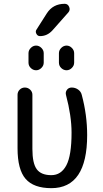

<svg xmlns="http://www.w3.org/2000/svg" viewBox="-20 -980 540 1010"><path d="M250 9.8Q157.2 9.8 114.7 -39.1Q72.3 -87.9 72.3 -200.2V-481.4Q72.3 -497.1 83.5 -508.3Q94.7 -519.5 110.8 -519.5Q127 -519.5 138.7 -508.3Q150.4 -497.1 150.4 -481.4V-196.3Q150.4 -121.1 173.3 -89.8Q196.3 -58.6 250 -58.6Q301.8 -58.6 329.1 -110.4Q356.4 -162.1 356.4 -282.2Q356.4 -370.1 327.1 -480.5Q323.2 -495.1 332 -507.3Q340.8 -519.5 357.4 -519.5Q376 -519.5 391.1 -508.8Q406.2 -498 410.2 -480.5Q438.5 -375 438.5 -269.5Q438.5 9.8 250 9.8ZM290 -650.4V-700.2Q290 -715.8 302.2 -728Q314.5 -740.2 330.1 -740.2Q345.7 -740.2 357.9 -728Q370.1 -715.8 370.1 -700.2V-650.4Q370.1 -634.8 357.9 -622.6Q345.7 -610.4 330.1 -610.4Q314.5 -610.4 302.2 -622.1Q290 -633.8 290 -650.4ZM129.9 -700.2Q129.9 -715.8 142.1 -728Q154.3 -740.2 169.9 -740.2Q185.5 -740.2 197.8 -728Q210 -715.8 210 -700.2V-650.4Q210 -634.8 197.8 -622.6Q185.5 -610.4 169.9 -610.4Q154.3 -610.4 142.1 -622.1Q129.9 -633.8 129.9 -650.4ZM255.9 -820.3Q228.5 -790 190.4 -790Q177.7 -790 171.4 -802.2Q165 -814.5 171.9 -824.2L226.6 -910.2Q258.8 -960 320.3 -960Q336.9 -960 343.8 -943.8Q350.6 -927.7 339.8 -915Z"/></svg>

Font: Rounded-X Mgen+ 2m regular
Style: Regular
Weight: 400
Designer: [Source Han Sans]
Ryoko NISHIZUKA  (kana & ideographs); Paul D. Hunt (Latin, Greek & Cyrillic); Wenlong ZHANG  (bopomofo
Version: Version 1.059.20150602